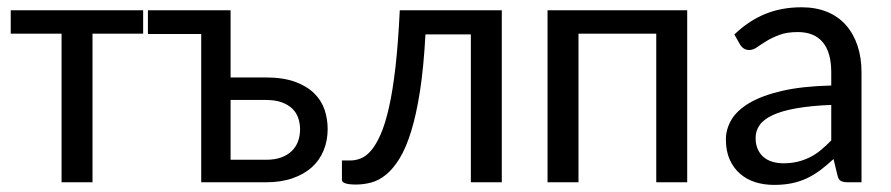

<svg xmlns="http://www.w3.org/2000/svg" viewBox="-20 -506 2473 533"><path d="M9.8 -477.5H377.4V-412.6H236.8V0H150.9V-412.6H9.8Z M390.6 -477.5H620.1V-291H717.3Q765.6 -291 798.6 -279.1Q831.5 -267.1 851.8 -247.3Q872.1 -227.5 880.9 -201.7Q889.6 -175.8 889.6 -147.9Q889.6 -115.7 878.4 -88.4Q867.2 -61 845.5 -41.5Q823.7 -22 791.7 -11Q759.8 0 718.8 0H538.6V-411.6H390.6ZM620.1 -228.5V-62.5H718.8Q742.7 -62.5 760.3 -68.8Q777.8 -75.2 789.6 -86.4Q801.3 -97.7 807.1 -113Q813 -128.4 813 -147Q813 -163.6 807.9 -178.5Q802.7 -193.4 791.5 -204.3Q780.3 -215.3 762.2 -221.9Q744.1 -228.5 717.8 -228.5Z M1373 -477.5V0H1287.1V-410.6H1161.1Q1156.2 -319.8 1146 -253.7Q1135.7 -187.5 1121.3 -141.1Q1106.9 -94.7 1089.1 -65.9Q1071.3 -37.1 1051.5 -21Q1031.7 -4.9 1010.5 0.7Q989.3 6.3 968.3 6.3Q929.2 6.3 929.2 -6.8V-60.5H952.6Q966.8 -60.5 981.4 -66.2Q996.1 -71.8 1010 -87.9Q1023.9 -104 1036.6 -132.8Q1049.3 -161.6 1059.8 -207.8Q1070.3 -253.9 1077.9 -320.3Q1085.4 -386.7 1089.8 -477.5Z M1887.7 -477.5V0H1801.8V-412.6H1585.9V0H1500V-477.5Z M1995.1 0ZM2333.5 0Q2320.8 0 2314 -3.9Q2307.1 -7.8 2304.7 -20L2293.9 -64.5Q2275.4 -47.4 2257.6 -33.9Q2239.7 -20.5 2220.2 -11.2Q2200.7 -2 2178.2 2.7Q2155.8 7.3 2128.9 7.3Q2101.1 7.3 2076.9 -0.2Q2052.7 -7.8 2034.4 -23.7Q2016.1 -39.6 2005.6 -63.2Q1995.1 -86.9 1995.1 -119.1Q1995.1 -147.5 2010.5 -173.6Q2025.9 -199.7 2060.5 -220.2Q2095.2 -240.7 2150.9 -253.7Q2206.5 -266.6 2287.6 -268.6V-305.2Q2287.6 -360.8 2263.9 -388.9Q2240.2 -417 2194.8 -417Q2164.6 -417 2143.8 -409.2Q2123 -401.4 2107.9 -392.1Q2092.8 -382.8 2081.8 -375Q2070.8 -367.2 2059.6 -367.2Q2050.8 -367.2 2044.4 -371.6Q2038.1 -376 2034.2 -382.8L2018.6 -410.2Q2058.1 -448.2 2103.8 -467Q2149.4 -485.8 2205.1 -485.8Q2245.1 -485.8 2276.4 -472.9Q2307.6 -460 2328.6 -436Q2349.6 -412.1 2360.6 -378.9Q2371.6 -345.7 2371.6 -305.2V0ZM2154.8 -52.7Q2176.3 -52.7 2194.3 -57.1Q2212.4 -61.5 2228.5 -69.6Q2244.6 -77.6 2259 -89.6Q2273.4 -101.6 2287.6 -116.2V-214.8Q2230.5 -212.4 2190.4 -205.3Q2150.4 -198.2 2125.2 -186.5Q2100.1 -174.8 2088.9 -158.9Q2077.6 -143.1 2077.6 -123.5Q2077.6 -105 2083.7 -91.6Q2089.8 -78.1 2100.1 -69.6Q2110.4 -61 2124.5 -56.9Q2138.7 -52.7 2154.8 -52.7Z"/></svg>

Font: Carlito
Style: Regular
Weight: 400
Designer: Lukasz Dziedzic
Foundry: tyPoland Lukasz Dziedzic
Version: Version 1.104